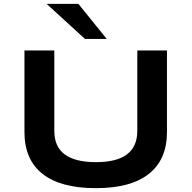

<svg xmlns="http://www.w3.org/2000/svg" viewBox="-20 -967 996 997"><path d="M478 10Q295 10 201 -64Q107 -138 107 -281V-705H262V-288Q262 -205 316.5 -165Q371 -125 478 -125Q586 -125 639.5 -165.5Q693 -206 693 -288V-705H847V-281Q847 -139 753.5 -64.5Q660 10 478 10ZM421 -765 222 -947H387L534 -765Z"/></svg>

Font: Nunito Sans 7pt Expanded
Style: Bold
Weight: 700
Width: 7
Designer: Vernon Adams
Foundry: Vernon Adams
Version: Version 3.101;gftools[0.9.27]